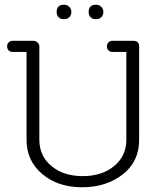

<svg xmlns="http://www.w3.org/2000/svg" viewBox="-20 -780 686 810"><path d="M541 -608Q567 -608 567 -584V-190Q567 -98 497.5 -44Q428 10 326 10Q224 10 158 -46Q92 -102 92 -190V-561H33Q23 -561 16.5 -567.5Q10 -574 10 -584Q10 -594 16.5 -601Q23 -608 33 -608H120Q130 -608 138 -601Q146 -594 146 -584V-190Q146 -122 197 -79.5Q248 -37 329 -37Q410 -37 461.5 -79.5Q513 -122 513 -190V-561H454Q444 -561 437.5 -567.5Q431 -574 431 -584Q431 -594 437.5 -601Q444 -608 454 -608ZM219 -729Q219 -760 250 -760Q264 -760 272.5 -751Q281 -742 281 -729Q281 -716 272.5 -707.5Q264 -699 249.5 -699Q235 -699 227 -707.5Q219 -716 219 -729ZM354 -729Q354 -760 385 -760Q399 -760 407.5 -751Q416 -742 416 -729Q416 -716 407.5 -707.5Q399 -699 384.5 -699Q370 -699 362 -707.5Q354 -716 354 -729Z"/></svg>

Font: Flamenco
Style: Regular
Weight: 400
Designer: Luciano Vergara
Foundry: Luciano Vergara
Version: Version 1.002